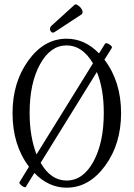

<svg xmlns="http://www.w3.org/2000/svg" viewBox="-20 -855 618 888"><path d="M225 -704Q217 -704 212.5 -714.5Q208 -725 217 -735L325 -833Q330 -838 342.5 -829Q355 -820 360 -808Q365 -796 358 -789L236 -709Q229 -704 225 -704ZM99 10Q97 13 89 9Q81 5 74.5 -1.5Q68 -8 70 -12L114 -84Q38 -184 38 -332Q38 -474 111 -575Q184 -676 288 -676Q372 -676 438 -608L466 -653Q471 -659 486 -649.5Q501 -640 497 -633L463 -579Q540 -478 540 -332Q540 -189 466 -88Q392 13 288 13Q205 13 139 -55ZM117 -333Q117 -223 149 -141L410 -562Q361 -645 288 -645Q213 -645 165 -557.5Q117 -470 117 -333ZM288 -20Q364 -20 412 -107.5Q460 -195 460 -333Q460 -444 428 -522L168 -102Q215 -20 288 -20Z"/></svg>

Font: Junicode Cond Light
Style: Regular
Weight: 300
Width: 3
Designer: Peter S. Baker
Version: Version 2.201